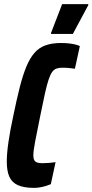

<svg xmlns="http://www.w3.org/2000/svg" viewBox="-20 -905 449 933"><path d="M146 8Q97 8 67.5 -5Q38 -18 25.5 -46Q13 -74 13 -120Q13 -159 21 -214.5Q29 -270 45 -344Q61 -422 76 -481Q91 -540 108 -581Q125 -622 147 -647.5Q169 -673 200.5 -684.5Q232 -696 277 -696Q297 -696 315 -694Q333 -692 347 -688.5Q361 -685 368 -681L344 -571Q335 -572 324.5 -573.5Q314 -575 303.5 -575.5Q293 -576 284 -576Q267 -576 255 -572Q243 -568 234 -556Q225 -544 216.5 -519Q208 -494 198.5 -451.5Q189 -409 176 -344Q160 -266 151 -218.5Q142 -171 142 -150Q142 -134 147 -126Q152 -118 161.5 -115Q171 -112 186 -112Q202 -112 220 -113.5Q238 -115 250 -117L227 -10Q218 -6 203.5 -1.5Q189 3 174 5.5Q159 8 146 8ZM228 -740V-745L282 -885H409V-880L334 -740Z"/></svg>

Font: Saira ExtraCondensed ExtraBold
Style: Italic
Weight: 800
Width: 2
Italic angle: -12°
Designer: Hector Gatti with collaboration of the Omnibus-Type team
Foundry: Omnibus-Type
Version: Version 1.101